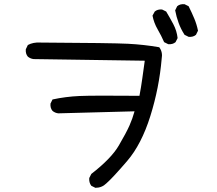

<svg xmlns="http://www.w3.org/2000/svg" viewBox="-20 -815 1040 919"><path d="M436.5 84 417 74.2Q405.3 58.6 407.2 37.1L417 17.6Q512.7 -56.6 548.8 -118.7Q585 -180.7 599.6 -213.9Q614.3 -247.1 624 -282.2L258.8 -272.5Q243.2 -274.4 231.4 -284.2Q219.7 -297.9 221.7 -319.3L231.4 -338.9Q293.9 -352.5 360.4 -355.5Q426.8 -358.4 647.5 -356.4Q655.3 -397.5 661.1 -439.5Q667 -481.4 672.9 -524.4L140.6 -532.2Q125 -534.2 113.3 -543.9Q101.6 -557.6 103.5 -579.1L113.3 -599.6Q138.7 -613.3 171.9 -611.3Q516.6 -609.4 592.8 -605.5Q668.9 -601.6 742.2 -588.9Q759.8 -565.4 753.9 -534.2Q742.2 -395.5 699.7 -259.8Q657.2 -124 587.9 -43.5Q518.6 37.1 489.3 62.5Q467.8 84 436.5 84ZM785.2 -603.5 765.6 -613.3Q752 -644.5 734.4 -674.8Q716.8 -705.1 710 -740.2L720.7 -759.8Q734.4 -771.5 755.9 -769.5L775.4 -759.8Q793 -730.5 809.6 -699.2Q826.2 -668 830.1 -632.8L820.3 -613.3Q806.6 -601.6 785.2 -603.5ZM882.8 -638.7 863.3 -648.4Q845.7 -675.8 835 -705.1Q824.2 -734.4 818.4 -765.6L828.1 -785.2Q841.8 -796.9 863.3 -794.9L882.8 -785.2Q898.4 -753.9 910.2 -725.6Q921.9 -697.3 927.7 -668L918 -648.4Q904.3 -636.7 882.8 -638.7Z"/></svg>

Font: JasonHandwriting1
Style: Regular
Weight: 400
Version: Version 1.48.20